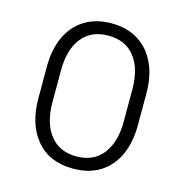

<svg xmlns="http://www.w3.org/2000/svg" viewBox="-104 -787 860 894"><g transform="rotate(15 326.0 -340.0)"><path d="M566 -417V-264Q566 -181 538 -119.5Q510 -58 456.5 -24Q403 10 326 10Q211 10 148.5 -65Q86 -140 86 -264V-417Q86 -500 114 -561Q142 -622 196 -656Q250 -690 326 -690Q402 -690 455.5 -656Q509 -622 537.5 -561Q566 -500 566 -417ZM498 -417Q498 -518 453.5 -574.5Q409 -631 326 -631Q244 -631 199 -574.5Q154 -518 154 -417V-264Q154 -164 199 -106.5Q244 -49 326 -49Q409 -49 453.5 -106.5Q498 -164 498 -264Z"/></g></svg>

Font: Inria Sans Light
Style: Regular
Weight: 300
Designer: Black Foundry Team
Foundry: Black Foundry
Version: Version 1.2; ttfautohint (v1.8.3)